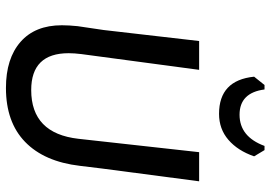

<svg xmlns="http://www.w3.org/2000/svg" viewBox="-152 -750 910 646"><g transform="rotate(90 303.0 -427.0)"><path d="M485 -862 506 -827Q487 -772 450.5 -740.5Q414 -709 363 -709Q250 -709 238 -827L266 -862H281Q292 -778 366 -778Q440 -778 471 -862ZM590 -642 547 -315 538 -241Q524 -121 457.5 -56.5Q391 8 276 8Q177 8 121 -41Q65 -90 65 -180Q65 -204 68 -233L81 -321L118 -642H215L162 -246Q159 -222 159 -203Q159 -77 283 -77Q429 -77 447 -236L492 -642Z"/></g></svg>

Font: Alegreya Sans Medium
Style: Italic
Weight: 500
Italic angle: -7°
Designer: Juan Pablo del Peral
Foundry: Huerta Tipografica
Version: Version 2.007